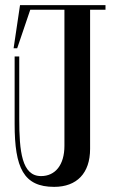

<svg xmlns="http://www.w3.org/2000/svg" viewBox="-20 -720 449 748"><path d="M391 -700H58L33 -532H47L97.9 -682H231V-152C231 -77 195 -34 140 -34C65 -34 55 -130 55 -257V-500H37V-237C37 -65.5 72 8 191 8C279 8 331 -45 331 -140V-682H391Z"/></svg>

Font: Picaflor 24 pt
Style: Regular
Weight: 400
Designer: Ariel Martín Pérez
Foundry: Tunera Type Foundry
Version: Version 1.000;hotconv 1.0.109;makeotfexe 2.5.65596